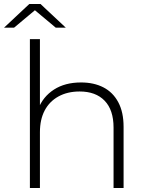

<svg xmlns="http://www.w3.org/2000/svg" viewBox="-43 -937 736 957"><path d="M361 -526Q425 -526 472.5 -501.5Q520 -477 546.5 -427.5Q573 -378 573 -305V0H523V-301Q523 -389 478.5 -435Q434 -481 354 -481Q293 -481 248 -456Q203 -431 179.5 -386Q156 -341 156 -278V0H106V-742H156V-377L147 -393Q171 -455 226 -490.5Q281 -526 361 -526ZM-23 -799 103 -917H159L285 -799H235L113 -901H149L27 -799Z"/></svg>

Font: Modern
Style: Regular
Weight: 300
Designer: Julieta Ulanovsky
Foundry: Julieta Ulanovsky
Version: Version 8.000